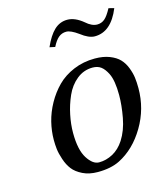

<svg xmlns="http://www.w3.org/2000/svg" viewBox="-98 -696 662 780"><g transform="rotate(-15 232.5 -306.0)"><path d="M161.1 -169.9Q161.1 -98.6 183.8 -62.7Q206.5 -26.9 232.9 -26.9Q262.7 -26.9 290.8 -42Q318.8 -57.1 338.9 -87.9Q362.8 -125 372.3 -176.3Q381.8 -227.5 381.8 -270Q381.8 -331.5 366.7 -361.8Q355.5 -384.3 341.6 -395Q327.6 -405.8 306.2 -405.8Q268.6 -405.8 239.3 -382.1Q210 -358.4 193.6 -321.3Q177.2 -284.2 169.2 -245.1Q161.1 -206.1 161.1 -169.9ZM78.1 -162.1Q78.1 -199.2 87.4 -237.1Q96.7 -274.9 116.9 -311.3Q137.2 -347.7 165.3 -376Q193.4 -404.3 234.6 -421.6Q275.9 -439 324.2 -439Q359.9 -439 386 -428.7Q412.1 -418.5 427 -402.8Q441.9 -387.2 450.7 -364.5Q459.5 -341.8 462.2 -321.5Q464.8 -301.3 464.8 -276.9Q464.8 -190.4 420.9 -116.5Q377 -42.5 310.1 -8.8Q272.9 9.8 217.8 9.8Q181.6 9.8 154.8 -3.4Q127.9 -16.6 113.8 -34.9Q99.6 -53.2 91.1 -78.9Q82.5 -104.5 80.3 -123.3Q78.1 -142.1 78.1 -162.1ZM370.6 -569.8Q388.2 -569.8 401.6 -580.8Q415 -591.8 431.2 -622.1L454.1 -616.2Q417.5 -525.9 348.6 -525.9Q323.2 -525.9 290 -551.8Q258.8 -574.2 240.7 -574.2Q221.7 -574.2 208 -562.7Q194.3 -551.3 181.6 -525.9L158.7 -530.8Q178.7 -576.2 202.1 -598.1Q225.6 -620.1 256.8 -620.1Q289.1 -620.1 323.2 -591.8Q347.7 -569.8 370.6 -569.8Z"/></g></svg>

Font: Linux Libertine G
Style: Italic
Weight: 400
Italic angle: -12°
Designer: Philipp H. Poll
Foundry: Philipp H. Poll
Version: Version 5.1.3